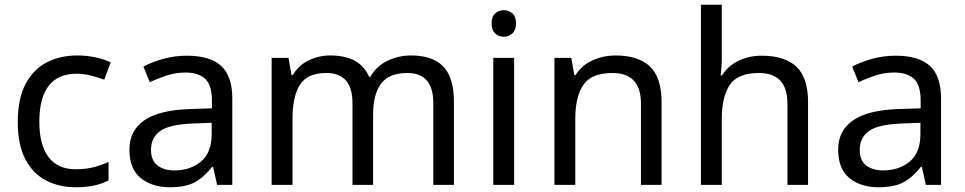

<svg xmlns="http://www.w3.org/2000/svg" viewBox="-20 -780 4071 810"><path d="M300 10Q229 10 173.5 -19Q118 -48 86.5 -109Q55 -170 55 -265Q55 -364 88 -426Q121 -488 177.5 -517Q234 -546 306 -546Q347 -546 385 -537.5Q423 -529 447 -517L420 -444Q396 -453 364 -461Q332 -469 304 -469Q146 -469 146 -266Q146 -169 184.5 -117.5Q223 -66 299 -66Q343 -66 376.5 -75Q410 -84 438 -97V-19Q411 -5 378.5 2.5Q346 10 300 10Z M768 -545Q866 -545 913 -502Q960 -459 960 -365V0H896L879 -76H875Q840 -32 801.5 -11Q763 10 695 10Q622 10 574 -28.5Q526 -67 526 -149Q526 -229 589 -272.5Q652 -316 783 -320L874 -323V-355Q874 -422 845 -448Q816 -474 763 -474Q721 -474 683 -461.5Q645 -449 612 -433L585 -499Q620 -518 668 -531.5Q716 -545 768 -545ZM794 -259Q694 -255 655.5 -227Q617 -199 617 -148Q617 -103 644.5 -82Q672 -61 715 -61Q783 -61 828 -98.5Q873 -136 873 -214V-262Z M1714 -546Q1805 -546 1850 -499.5Q1895 -453 1895 -349V0H1808V-345Q1808 -472 1699 -472Q1621 -472 1587.5 -427Q1554 -382 1554 -296V0H1467V-345Q1467 -472 1357 -472Q1276 -472 1245 -422Q1214 -372 1214 -278V0H1126V-536H1197L1210 -463H1215Q1240 -505 1282.5 -525.5Q1325 -546 1373 -546Q1499 -546 1537 -456H1542Q1569 -502 1615.5 -524Q1662 -546 1714 -546Z M2106 -737Q2126 -737 2141.5 -723.5Q2157 -710 2157 -681Q2157 -653 2141.5 -639Q2126 -625 2106 -625Q2084 -625 2069 -639Q2054 -653 2054 -681Q2054 -710 2069 -723.5Q2084 -737 2106 -737ZM2149 -536V0H2061V-536Z M2577 -546Q2673 -546 2722 -499.5Q2771 -453 2771 -349V0H2684V-343Q2684 -472 2564 -472Q2475 -472 2441 -422Q2407 -372 2407 -278V0H2319V-536H2390L2403 -463H2408Q2434 -505 2480 -525.5Q2526 -546 2577 -546Z M3025 -537Q3025 -497 3020 -462H3026Q3052 -503 3096.5 -524Q3141 -545 3193 -545Q3291 -545 3340 -498.5Q3389 -452 3389 -349V0H3302V-343Q3302 -472 3182 -472Q3092 -472 3058.5 -421.5Q3025 -371 3025 -277V0H2937V-760H3025Z M3758 -545Q3856 -545 3903 -502Q3950 -459 3950 -365V0H3886L3869 -76H3865Q3830 -32 3791.5 -11Q3753 10 3685 10Q3612 10 3564 -28.5Q3516 -67 3516 -149Q3516 -229 3579 -272.5Q3642 -316 3773 -320L3864 -323V-355Q3864 -422 3835 -448Q3806 -474 3753 -474Q3711 -474 3673 -461.5Q3635 -449 3602 -433L3575 -499Q3610 -518 3658 -531.5Q3706 -545 3758 -545ZM3784 -259Q3684 -255 3645.5 -227Q3607 -199 3607 -148Q3607 -103 3634.5 -82Q3662 -61 3705 -61Q3773 -61 3818 -98.5Q3863 -136 3863 -214V-262Z"/></svg>

Font: Noto Sans Hebrew Droid SemiBold
Style: Regular
Weight: 600
Designer: Monotype Design Team
Foundry: Monotype Imaging Inc.
Version: Version 1.100; ttfautohint (v1.8.4.7-5d5b)